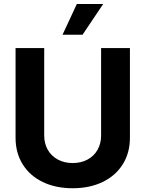

<svg xmlns="http://www.w3.org/2000/svg" viewBox="-20 -953 744 982"><path d="M644.5 -707V-248Q644.5 -171.4 607.9 -112.8Q571.3 -54.2 504.9 -22.2Q438.5 9.8 351.6 9.8Q264.6 9.8 198.5 -22.2Q132.3 -54.2 95.9 -112.8Q59.6 -171.4 59.6 -248V-707H206.1V-259.8Q206.1 -219.2 224.1 -187.3Q242.2 -155.3 275.4 -137.2Q308.6 -119.1 351.6 -119.1Q395 -119.1 428.2 -137.2Q461.4 -155.3 479.2 -187.3Q497.1 -219.2 497.1 -259.8V-707ZM373 -932.6H507.8L402.3 -775.4H299.8Z"/></svg>

Font: Pretendard JP
Style: Bold
Weight: 700
Designer: Base glyphs from Inter by Rasmus Andersson; Hangeul glyphs from Noto Sans CJK(Source Han Sans) by Jang Soo-young and Kan
Foundry: Kil Hyung-jin
Version: Version 1.309